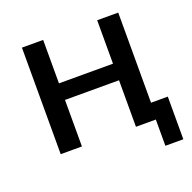

<svg xmlns="http://www.w3.org/2000/svg" viewBox="-120 -659 914 913"><g transform="rotate(-20 336.5 -203.0)"><path d="M565.4 132.8V0H464.8V-235.4H191.4V0H84V-539.1H191.4V-319.3H464.8V-539.1H571.3V-83H656.2V132.8Z"/></g></svg>

Font: Min Sans Medium
Style: Regular
Weight: 500
Designer: Jinseong-Kim, NotoSansCJK, Nunito
Foundry: Jinseong-Kim
Version: Version 1.400;Glyphs 3.1.2 (3151)